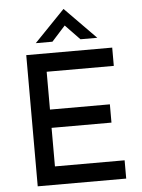

<svg xmlns="http://www.w3.org/2000/svg" viewBox="-62 -1008 780 1057"><g transform="rotate(-5 327.5 -480.0)"><path d="M103 -725H578V-624H207V-415H538V-314H207V-101H592V0H103ZM408 -786 328 -869 253 -786H161L329 -960H330L501 -786Z"/></g></svg>

Font: Reem Kufi Ink
Style: Regular
Weight: 400
Designer: Khaled Hosny
Version: Version 1.7